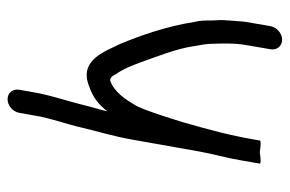

<svg xmlns="http://www.w3.org/2000/svg" viewBox="-149 -585 765 507"><g transform="rotate(-90 233.5 -331.5)"><path d="M225 -694C208 -694 192 -680 189 -663L181 -618C174 -577 159 -538 150 -498C140 -456 126 -410 118 -363L87 -188C80 -149 70 -116 64 -80L55 -28C55 -25 65 -25 85 -28C105 -25 116 -25 116 -28L118 -40C130 -109 144 -160 164 -230C175 -266 194 -327 207 -353C224 -382 243 -412 274 -423H277C285 -421 288 -414 291 -408C305 -389 314 -365 323 -341C336 -304 358 -250 365 -203C367 -188 370 -178 371 -163C372 -133 374 -100 368 -64L357 0C354 17 365 31 382 31C399 31 415 17 418 0L429 -64C430 -71 431 -78 431 -85C432 -99 434 -119 434 -132L433 -152C433 -171 433 -186 429 -201C418 -272 394 -342 370 -399C351 -436 329 -506 260 -479C229 -468 214 -456 193 -431C198 -452 206 -477 210 -495C220 -536 234 -575 242 -618L250 -663C253 -680 242 -694 225 -694Z"/></g></svg>

Font: Blanket
Style: Obl
Weight: 400
Foundry: Cannot Into Space Fonts
Version: Version 0.9